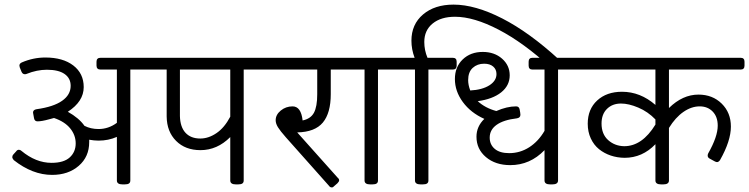

<svg xmlns="http://www.w3.org/2000/svg" viewBox="-20 -800 3250 833"><path d="M650.8 -549.3Q668.3 -549.3 668.3 -532.3V-515.3Q668.3 -507.3 663.5 -502.8Q658.7 -498.2 650.8 -498.2H545.4V-17Q545.4 -8.3 539.8 -4.2Q534.3 0 521.2 0H511.3Q487.1 0 487.1 -17V-206.1Q450.3 -189.9 407.5 -189.9Q388.8 -189.9 367 -193.8V-183.5Q367 -119.7 321.6 -80.5Q276.3 -41.2 206.1 -41.2Q120.9 -41.2 39.6 -105.4Q33.3 -113 33.3 -118.5Q33.3 -125.2 38 -130L50.3 -143.5Q54.7 -150.2 61.8 -150.2Q68.2 -150.2 72.9 -145.5Q135.6 -93.5 203.7 -93.5Q256.8 -93.5 282.6 -117.1Q308.4 -140.7 308.4 -178Q308.4 -213.6 284.6 -243Q260.8 -272.3 214.4 -288.1Q212 -287.8 204.9 -285.6Q197.8 -283.4 193.8 -282.6Q161.3 -273.5 142.7 -273.5Q130 -273.5 127.6 -287.4L124.1 -306.8Q123.3 -308.4 123.3 -311.5Q123.3 -323.8 138.7 -326.2Q212.4 -336.5 249.5 -362.7Q286.6 -388.8 286.6 -427.7Q286.6 -460.6 260.2 -479Q233.8 -497.4 183.5 -497.4Q140.3 -497.4 95.9 -479.6Q93.5 -478 87.6 -478Q78.5 -478 73.7 -487.9L65.8 -507.3Q64.2 -513.7 64.2 -515.3Q64.2 -524.4 74.5 -529.1Q124.1 -550.5 176.8 -550.5Q252.9 -550.5 298.1 -515.9Q343.2 -481.2 343.2 -422.1Q343.2 -359.9 274.3 -315.1Q323 -287.8 346.4 -254.1Q373.4 -240.2 407.5 -240.2Q450.7 -240.2 487.1 -267.1V-498.2H416.6Q398.7 -498.2 398.7 -515.3V-532.3Q398.7 -549.3 416.6 -549.3Z M1142.3 -549.3Q1160.1 -549.3 1160.1 -532.3V-515.3Q1160.1 -498.2 1142.3 -498.2H1037.3V-17Q1037.3 -8.3 1031.7 -4.2Q1026.2 0 1013.1 0H1003.2Q979 0 979 -17V-205.3Q922.3 -148.6 849.8 -148.6Q784 -148.6 744 -188.7Q703.9 -228.7 703.1 -294.5V-498.2H635.8Q617.9 -498.2 617.9 -515.3V-532.3Q617.9 -549.3 635.8 -549.3ZM979 -293.7V-498.2H760.6V-296.5Q761.8 -248.9 784.8 -223.9Q807.8 -199 849 -199Q884.7 -199 919.1 -222.4Q953.6 -245.7 979 -293.7Z M1505.7 -549.3Q1522.8 -549.3 1522.8 -532.3V-515.3Q1522.8 -498.2 1505.7 -498.2H1415V-391.2Q1415 -309.6 1380.7 -268.3Q1346.4 -227.1 1269.5 -225.5L1445.5 -28.5Q1451.4 -23.8 1451.4 -17.8Q1451.4 -12.3 1443.9 -4.8L1429.3 7.9Q1425.3 13.1 1419.7 13.1Q1411.8 13.1 1407.5 6.3L1220 -204.5Q1195.8 -231.9 1185.9 -247.9Q1176 -264 1176 -278.2Q1176 -302.4 1198.2 -320.5Q1220.4 -338.5 1249.3 -338.5Q1286.2 -338.5 1292.9 -277.4Q1327.8 -284.6 1342.1 -310.9Q1356.3 -337.3 1356.3 -391.2V-498.2H1127.6Q1109.8 -498.2 1109.8 -515.3V-532.3Q1109.8 -549.3 1127.6 -549.3Z M1725.3 -549.3Q1742.4 -549.3 1742.4 -532.3V-515.3Q1742.4 -498.2 1725.3 -498.2H1619.9V-17Q1619.9 -8.3 1614.3 -4.2Q1608.8 0 1595.7 0H1585.8Q1561.6 0 1561.6 -17V-498.2H1491.1Q1473.2 -498.2 1473.2 -515.3V-532.3Q1473.2 -549.3 1491.1 -549.3Z M1954 -727.3Q1893 -727.3 1856.9 -697.8Q1820.8 -668.3 1820.8 -617.9Q1820.8 -582.2 1834.7 -549.3H1944.1Q1961.2 -549.3 1961.2 -532.3V-515.3Q1961.2 -498.2 1944.1 -498.2H1838.7V-17Q1838.7 -8.3 1833.1 -4.2Q1827.6 0 1814.5 0H1804.6Q1780.4 0 1780.4 -17V-498.2H1709.9Q1692 -498.2 1692 -515.3V-532.3Q1692 -549.3 1709.9 -549.3H1778.8Q1765 -585.8 1765 -623.5Q1765 -694.4 1815.3 -737.2Q1865.6 -780 1947.7 -780Q2041.6 -780 2158.9 -720Q2276.3 -659.9 2404.7 -542.2L2369.8 -506.5Q2251.3 -615.1 2143.5 -671.2Q2035.7 -727.3 1954 -727.3Z M2506.5 -549.3Q2523.6 -549.3 2523.6 -532.3V-515.3Q2523.6 -498.2 2506.5 -498.2H2401.1V-17Q2401.1 0 2376.5 0H2366.6Q2342.4 0 2342.4 -17V-148.6Q2279.8 -83.6 2193.8 -83.6Q2129.6 -83.6 2088.4 -118.3Q2047.2 -153 2047.2 -206.9Q2047.2 -251.3 2081.3 -284.2Q2022.2 -310.7 1987.9 -357.5Q1953.6 -404.3 1953.6 -457Q1953.6 -509.7 1987.5 -542.2Q2021.4 -574.7 2074.5 -574.7Q2124.9 -574.7 2158.1 -545.6Q2191.4 -516.4 2191.4 -473.2Q2191.4 -428.9 2154.4 -399.3Q2117.3 -369.8 2052.7 -361.1Q2084.8 -331.4 2133.2 -318.3Q2179.5 -338.5 2219.2 -338.5Q2232.3 -338.5 2234.6 -324.6Q2237.8 -308.8 2237.8 -302Q2237.8 -288.9 2222.4 -286.6Q2164.5 -279.8 2134.6 -258.4Q2104.6 -237 2104.6 -202.9Q2104.6 -172.8 2126.4 -154.2Q2148.2 -135.6 2189.1 -135.6Q2236.2 -135.6 2276.1 -161.1Q2315.9 -186.7 2342.4 -232.3V-498.2H2290.5Q2273.5 -498.2 2273.5 -515.3V-532.3Q2273.5 -549.3 2290.5 -549.3ZM2080.5 -523.6Q2050.7 -523.6 2030.9 -505.5Q2011.1 -487.5 2011.1 -452.2Q2011.1 -431.6 2020.2 -407.5Q2072.1 -410.2 2103.1 -429.8Q2134 -449.5 2134 -478.8Q2134 -499 2119.7 -511.3Q2105.4 -523.6 2080.5 -523.6Z M3193 -549.3Q3210.1 -549.3 3210.1 -532.3V-515.3Q3210.1 -498.2 3193 -498.2H2882.3V-331.4Q2941.7 -389.6 3010.3 -389.6Q3071.3 -389.6 3111.2 -350.4Q3151 -311.1 3151 -250.9Q3151 -188.7 3103.8 -105.4Q3097.5 -96.7 3090.8 -96.7Q3087.2 -96.7 3080.9 -99.9L3059.8 -111.4Q3050.3 -116.1 3050.3 -124.9Q3050.3 -130 3052.7 -134.8Q3093.9 -207.3 3093.9 -254.9Q3093.9 -293.3 3072.1 -315.9Q3050.3 -338.5 3015.5 -338.5Q2979.8 -338.5 2945.1 -314.5Q2910.4 -290.5 2882.3 -244.9V-17Q2882.3 0 2857.7 0H2848.2Q2823.6 0 2823.6 -17V-174.4Q2766.9 -115.3 2689.7 -115.3Q2657.9 -115.7 2629.6 -125.2Q2601.3 -134.8 2578.9 -152.8Q2556.5 -170.8 2543.2 -199.4Q2529.9 -227.9 2529.9 -263.2Q2529.9 -326.2 2570.9 -364.1Q2612 -401.9 2678.6 -401.9Q2757.8 -401.9 2823.6 -344.8V-498.2H2491.9Q2474 -498.2 2474 -515.3V-532.3Q2474 -549.3 2491.9 -549.3ZM2688.1 -165.7Q2766.2 -165.7 2823.6 -259.6V-281.8Q2791.1 -315.5 2749.5 -333.1Q2707.9 -350.8 2674.2 -350.8Q2636.9 -350.8 2613.4 -327.6Q2589.8 -304.4 2589.8 -264Q2589.8 -218 2618.5 -192.2Q2647.2 -166.5 2688.1 -165.7Z"/></svg>

Font: Jaldi
Style: Regular
Weight: 400
Designer: Pablo Cosgaya and Nicolas Silva
Foundry: Omnibus-Type
Version: Version 1.001;PS 001.001;hotconv 1.0.70;makeotf.lib2.5.58329